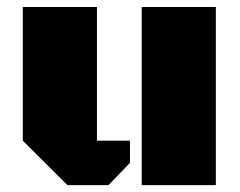

<svg xmlns="http://www.w3.org/2000/svg" viewBox="-20 -539 699 559"><path d="M176.3 0 46.4 -129.4V-518.6H262.2V-129.4H358.4V-64.9L295.9 0ZM392.6 0V-518.6H608.4V0Z"/></svg>

Font: Black Ops One
Style: Regular
Weight: 400
Designer: James Grieshaber, Eben Sorkin
Foundry: Sorkin Type Co.
Version: Version 1.004; ttfautohint (v1.8.4.7-5d5b)